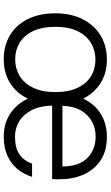

<svg xmlns="http://www.w3.org/2000/svg" viewBox="197 -775 590 1024"><g transform="rotate(90 492.0 -263.0)"><path d="M296 12Q223 12 167.5 -21.5Q112 -55 81.5 -117Q51 -179 51 -263Q51 -347 82.5 -409Q114 -471 169.5 -504.5Q225 -538 298 -538Q370 -538 423 -504.5Q476 -471 506 -412Q535 -473 587.5 -505.5Q640 -538 709 -538Q786 -538 836 -504Q886 -470 911 -413.5Q936 -357 936 -287Q936 -278 936 -268.5Q936 -259 935 -246H543Q545 -180 568 -136Q591 -92 628 -70Q665 -48 708 -48Q769 -48 803 -71.5Q837 -95 853 -139H923Q910 -96 882 -61.5Q854 -27 810.5 -7.5Q767 12 708 12Q639 12 587 -22Q535 -56 506 -116Q476 -55 422.5 -21.5Q369 12 296 12ZM296 -49Q345 -49 384.5 -72.5Q424 -96 447.5 -144Q471 -192 471 -263Q471 -335 448 -382.5Q425 -430 386 -453.5Q347 -477 298 -477Q250 -477 210 -453.5Q170 -430 146.5 -382.5Q123 -335 123 -263Q123 -192 146 -144Q169 -96 208.5 -72.5Q248 -49 296 -49ZM544 -301H868Q867 -390 822.5 -434Q778 -478 707 -478Q666 -478 629.5 -459Q593 -440 570 -401Q547 -362 544 -301Z"/></g></svg>

Font: DM Sans 9pt Light
Style: Regular
Weight: 300
Version: Version 4.004;gftools[0.9.30]